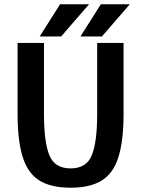

<svg xmlns="http://www.w3.org/2000/svg" viewBox="-20 -867 658 895"><path d="M556 -336Q556 -212 532.5 -136Q509 -60 455 -26Q401 8 309 8Q217 8 163 -26Q109 -60 85.5 -136Q62 -212 62 -336V-667H185V-336Q185 -205 210 -143.5Q235 -82 309 -82Q383 -82 408 -143.5Q433 -205 433 -336V-667H556ZM395 -847 265 -697H165L260 -847ZM585 -847 455 -697H355L450 -847Z"/></svg>

Font: Epunda Sans SemiBold
Style: Regular
Weight: 600
Designer: Simon Atzbach
Foundry: typofactur
Version: Version 2.204; ttfautohint (v1.8.4.7-5d5b)